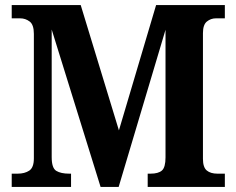

<svg xmlns="http://www.w3.org/2000/svg" viewBox="-20 -734 928 754"><path d="M26 0V-52H49Q77 -52 95 -64Q113 -76 113 -112V-601Q113 -637 96.5 -649.5Q80 -662 59 -662H26V-714H297L447 -222L593 -714H863V-662H828Q808 -662 792.5 -649.5Q777 -637 777 -604V-110Q777 -77 792 -64.5Q807 -52 834 -52H863V0H560V-52H571Q602 -52 616 -64.5Q630 -77 630 -116V-617L446 0H375L183 -618V-117Q183 -74 201 -63Q219 -52 252 -52H259V0Z"/></svg>

Font: Noto Serif Lao SemiCondensed
Style: Bold
Weight: 700
Width: 4
Designer: Monotype Design Team
Foundry: Monotype Imaging Inc.
Version: Version 2.003; ttfautohint (v1.8.4.7-5d5b)